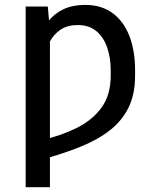

<svg xmlns="http://www.w3.org/2000/svg" viewBox="-20 -573 666 796"><path d="M187 -444.3V203.1H86.4V-545.9H178.2ZM162.1 -332 114.3 -293.5Q120.1 -354.5 136.2 -402.3Q152.3 -450.2 179.2 -483.9Q206.1 -517.6 244.1 -535.2Q282.2 -552.7 333 -552.7Q400.4 -552.7 446.5 -518.8Q492.7 -484.9 516.4 -423.8Q540 -362.8 540 -282.2V-258.8Q540 -182.6 513.2 -127.7Q486.3 -72.8 436.3 -33.4Q386.2 5.9 315.2 34.7Q244.1 63.5 154.8 88.4L153.8 7.8Q235.8 -11.2 300.3 -43.7Q364.7 -76.2 401.9 -128.4Q439 -180.7 439 -258.8V-282.2Q439 -332.5 424.6 -375.2Q410.2 -418 379.9 -443.6Q349.6 -469.2 301.8 -469.2Q259.8 -469.2 231.4 -450.2Q203.1 -431.2 186.3 -399.9Q169.4 -368.7 162.1 -332Z"/></svg>

Font: Inter 18pt
Style: Regular
Weight: 400
Designer: Rasmus Andersson
Foundry: rsms
Version: Version 4.001;git-66647c0bb